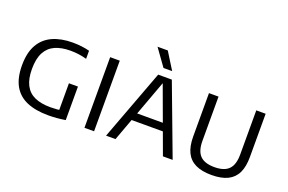

<svg xmlns="http://www.w3.org/2000/svg" viewBox="-101 -1157 2277 1520"><g transform="rotate(20 1037.0 -397.0)"><path d="M379 5.5Q269.5 5.5 196 -26.5Q122.5 -58.5 85.2 -125.2Q48 -192 48 -296.5Q48 -403 86.5 -470.5Q125 -538 196.2 -570.2Q267.5 -602.5 365.5 -602.5Q403 -602.5 439.2 -598.2Q475.5 -594 507.5 -585.5V-517.5Q471 -527.5 437.8 -531.8Q404.5 -536 371 -536Q295.5 -536 242.2 -512.5Q189 -489 160.5 -436.5Q132 -384 132 -296Q132 -213 159 -160.8Q186 -108.5 239.5 -84.5Q293 -60.5 373 -60.5Q400 -60.5 427.8 -62.8Q455.5 -65 478.5 -69L446 -38.5V-289H522V-6.5Q484.5 -0.5 448.5 2.5Q412.5 5.5 379 5.5Z M682 0V-595H763V0Z M864 0 1086.5 -595H1201.5L1425 0H1343L1137.5 -560H1149.5L943.5 0ZM986 -185.5 1004.5 -249.5H1283.5L1301.5 -185.5ZM1108 -659 1006 -801H1092.5L1181 -659Z M1754 7.5Q1671.5 7.5 1618.5 -18.2Q1565.5 -44 1540 -96.5Q1514.5 -149 1514.5 -229.5V-595H1595V-222Q1595 -137 1633.5 -98Q1672 -59 1754 -59Q1836.5 -59 1874.8 -98Q1913 -137 1913 -222V-595H1992V-229.5Q1992 -149 1966.8 -96.5Q1941.5 -44 1888.8 -18.2Q1836 7.5 1754 7.5Z"/></g></svg>

Font: Encode Sans SC
Style: Regular
Weight: 400
Version: Version 3.002